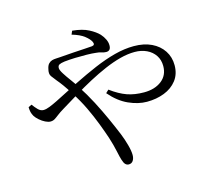

<svg xmlns="http://www.w3.org/2000/svg" viewBox="-115 -919 1231 1112"><g transform="rotate(-15 500.0 -362.5)"><path d="M398.3 -758.1 407.5 -779.4Q467.8 -773.6 504.9 -754.1Q542.1 -734.6 562.3 -713.1Q577.2 -696.5 585.8 -678.2Q594.5 -659.9 594.5 -641.8Q594.5 -624.7 587.4 -616.9Q580.3 -609 566.8 -609Q554 -609 540.1 -613.8Q526.2 -618.6 506.1 -620Q486.3 -622.5 453 -623.1Q419.7 -623.7 383.6 -622.6Q347.5 -621.4 318.5 -618.2Q296.2 -615.1 286.5 -609.8Q276.7 -604.5 276.7 -589.9Q276.7 -577.9 291.6 -554.5Q306.4 -531.1 326.2 -504.5Q345.9 -477.8 360.2 -454.7Q396.6 -399 426.6 -341.4Q456.6 -283.7 481.3 -228.8Q506 -173.9 525.6 -126.3Q539.2 -93 549.4 -55.5Q559.7 -17.9 559.7 6.2Q559.7 26.6 550.7 40.2Q541.8 53.7 524.6 53.7Q513.2 53.7 504.7 45.3Q496.2 36.9 490.1 16.5Q484.9 1.3 476.8 -37.6Q468.7 -76.5 453.2 -125Q439.6 -165.7 420.4 -215.9Q401.2 -266.1 375.5 -320.2Q349.7 -374.2 316.3 -425.4Q293.4 -462.7 276.8 -485.4Q260.3 -508.1 245.9 -524.9Q232.4 -541.2 221 -557.1Q209.5 -572.9 217.4 -601.7Q221.3 -621 230.4 -630.8Q239.4 -640.6 251.1 -644.1Q262.8 -647.5 275.8 -647.9Q288.8 -648.3 299.9 -649.3Q342.1 -652.9 380.9 -655.3Q419.7 -657.7 450 -659.5Q480.4 -661.3 495.1 -662.6Q516.1 -665.2 505.9 -686.6Q496.8 -704.7 471.4 -724.5Q446 -744.3 398.3 -758.1ZM69.5 -426.4Q81.2 -409.6 96.4 -393.9Q111.5 -378.3 129.3 -378.3Q144.6 -378.3 166.5 -387Q188.3 -395.6 214.5 -408.6Q286.8 -446 355.2 -480Q423.5 -513.9 488 -541.5Q552.6 -569.1 612.9 -584.9Q673.2 -600.7 728.5 -600.7Q789.5 -600.7 834.3 -579.3Q879 -557.9 904.1 -519.9Q929.1 -481.8 929.1 -432.7Q929.1 -379.6 900.6 -342.9Q872.1 -306.2 824.6 -287.8Q777.1 -269.4 720.5 -269.4Q668.2 -269.4 611.1 -295.1Q554 -320.8 504.3 -378.7L521.8 -395.4Q572.5 -357.9 617.3 -342.2Q662 -326.5 718.2 -326.5Q782.7 -326.5 823.6 -358.1Q864.4 -389.7 864.4 -445.5Q864.4 -482.3 846.3 -509.4Q828.1 -536.6 796.3 -551.7Q764.6 -566.7 724.9 -566.7Q683.2 -566.7 636.7 -554.5Q590.3 -542.2 541.4 -521Q492.4 -499.8 442 -473Q391.6 -446.1 341.1 -415.5Q290.7 -385 241.5 -355Q217.2 -340.4 202.3 -328.7Q187.5 -317 176.5 -310.3Q165.6 -303.5 150.8 -303.5Q138.1 -303.5 120.6 -312Q103.2 -320.5 87.5 -334.2Q71.8 -347.8 63.4 -361Q56 -373.6 52.7 -386.7Q49.5 -399.7 49.4 -416.6Z"/></g></svg>

Font: Source Han Serif JP VF
Style: Regular
Weight: 250
Designer: Ryoko NISHIZUKA 西塚涼子 (kana & ideographs); Frank Grießhammer (Latin, Greek & Cyrillic); Wenlong ZHANG 张文龙 (bopomofo); San
Foundry: Adobe
Version: Version 2.001;hotconv 1.1.0;makeotfexe 2.6.0